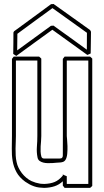

<svg xmlns="http://www.w3.org/2000/svg" viewBox="-20 -918 515 949"><path d="M47.9 -638.2H173.3Q176.3 -635.7 179 -633.3Q181.6 -630.9 184.1 -628.4V-245.6Q184.1 -232.9 182.9 -220Q181.6 -207 180.9 -194.1Q180.2 -181.2 180.7 -168.5Q181.2 -155.8 184.6 -143.6Q186.5 -138.2 190.2 -136.2Q193.8 -134.3 199.2 -134.3H273.4Q278.8 -134.3 282.7 -135.5Q286.6 -136.7 289.1 -141.6Q290 -143.6 290.3 -146.7Q290.5 -149.9 290.5 -151.9Q291 -211.9 290.8 -271.2Q290.5 -330.6 290.5 -390.6V-627Q293 -629.4 294.9 -632.3Q296.9 -635.3 299.3 -638.2H425.3Q428.2 -635.7 430.9 -633.3Q433.6 -630.9 436 -628.4V1Q433.6 3.4 430.9 5.9Q428.2 8.3 425.3 10.7H299.3Q296.9 7.8 294.9 4.9Q293 2 290.5 -0.5V-22Q272 -4.9 250 2.4Q228 9.8 198.7 10.7Q186 10.3 173.3 8.8Q160.6 7.3 148.4 2.9Q135.7 -1.5 125.5 -7.1Q115.2 -12.7 104.5 -20Q75.2 -41.5 61.3 -67.4Q47.4 -93.3 42.5 -122.3Q37.6 -151.4 38.3 -182.9Q39.1 -214.4 39.1 -247.1V-627ZM58.6 -618.7V-245.6Q58.6 -233.4 57.9 -217.3Q57.1 -201.2 56.9 -183.8Q56.6 -166.5 57.6 -149.2Q58.6 -131.8 62 -117.2Q64.9 -102.5 71.8 -88.6Q78.6 -74.7 88.1 -62.3Q97.7 -49.8 109.9 -39.6Q122.1 -29.3 135.7 -22.9Q156.2 -13.7 177.7 -10.3Q180.2 -9.8 183.8 -9.5Q187.5 -9.3 190.9 -9.3Q194.8 -8.8 198.7 -8.8Q229 -9.8 250.2 -18.6Q271.5 -27.3 290.5 -50.3V-56.6Q292.5 -54.7 293.9 -53.7Q297.9 -51.8 302 -50.3Q306.2 -48.8 310.1 -46.9V-8.8H416.5V-618.7H310.1V-245.6Q310.1 -243.7 311.5 -229.2Q313 -214.8 313.5 -195.8Q314 -176.8 312.3 -157.7Q310.5 -138.7 303.7 -127.9Q298.8 -120.1 290.3 -117.4Q281.7 -114.7 273.4 -114.7Q269 -114.7 260 -113.8Q251 -112.8 239.7 -112.1Q228.5 -111.3 216.3 -111.6Q204.1 -111.8 193.6 -114.5Q183.1 -117.2 175.3 -123Q167.5 -128.9 165.5 -139.6Q160.2 -166 162.4 -193.1Q164.6 -220.2 164.6 -247.1V-618.7ZM429.7 -761.2Q429.2 -734.4 429 -707.5Q428.7 -680.7 428.2 -653.8Q424.3 -651.9 420.2 -650.1Q416 -648.4 411.6 -646.5L238.8 -771Q193.8 -738.8 149.7 -706.5Q105.5 -674.3 60.5 -641.6Q53.7 -646.5 45.4 -651.4Q45.9 -678.2 46.1 -704.6Q46.4 -731 46.4 -757.3L49.3 -763.2Q95.2 -796.9 140.9 -830.3Q186.5 -863.8 232.4 -897.5Q235.8 -897.5 238.8 -897.7Q241.7 -897.9 244.6 -898.4Q290 -866.2 335 -834Q379.9 -801.8 425.3 -769.5ZM409.2 -672.4Q409.7 -693.4 409.4 -714.4Q409.2 -735.4 409.7 -755.9Q366.7 -786.6 324.5 -816.9Q282.2 -847.2 239.3 -877.9Q195.8 -846.2 152.6 -814.7Q109.4 -783.2 65.9 -751Q65.4 -730.5 65.4 -710Q65.4 -689.5 64.9 -668.9L231.9 -790.5Q235.4 -790.5 238.3 -790.8Q241.2 -791 244.1 -791.5Q285.6 -761.7 326.7 -732.2Q367.7 -702.6 409.2 -672.4Z"/></svg>

Font: Preussische VI 9 Linie
Style: Regular
Weight: 400
Designer: Peter Wiegel
Foundry: Peter Wiegel
Version: Version 1.000 2009 initial release